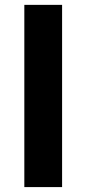

<svg xmlns="http://www.w3.org/2000/svg" viewBox="-20 -762 353 782"><path d="M79.1 -742.2H232.9V0H79.1Z"/></svg>

Font: Montserrat arm SemiBold
Style: Regular
Weight: 600
Designer: Julieta Ulanovsky
Foundry: Julieta Ulanovsky
Version: Version 6.000;PS 006.000;hotconv 1.0.88;makeotf.lib2.5.64775